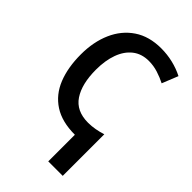

<svg xmlns="http://www.w3.org/2000/svg" viewBox="-281 -821 1153 1153"><g transform="rotate(45 295.5 -244.0)"><path d="M370 -724Q421 -724 469.5 -712.5Q518 -701 561 -679L520 -577Q487 -594 449 -606Q411 -618 371 -618Q310 -618 268 -585Q226 -552 204.5 -493Q183 -434 183 -356Q183 -235 229 -166Q275 -97 375 -97Q404 -97 434.5 -102.5Q465 -108 493 -117V236H370V10Q260 10 190 -35.5Q120 -81 87 -163.5Q54 -246 54 -357Q54 -463 90.5 -546Q127 -629 197.5 -676.5Q268 -724 370 -724Z"/></g></svg>

Font: Noto Sans SemiCondensed SemiBold
Style: Regular
Weight: 600
Width: 4
Designer: Monotype Design Team
Foundry: Monotype Imaging Inc.
Version: Version 2.013; ttfautohint (v1.8.4.7-5d5b)